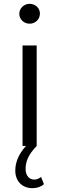

<svg xmlns="http://www.w3.org/2000/svg" viewBox="-20 -764 310 1005"><path d="M150 221C174 221 196 213 210 200L195 162C184 171 173 176 159 176C134 176 114 156 114 121C114 90 122 51 172 0V-526H98V0H116C75 45 60 89 60 129C60 184 96 221 150 221ZM135 -640C166 -640 189 -664 189 -693C189 -722 165 -744 135 -744C105 -744 81 -720 81 -692C81 -663 105 -640 135 -640Z"/></svg>

Font: Montserrat-Alt1
Style: Regular
Weight: 400
Designer: Differentunic
Foundry: Differentunic
Version: Version 7.222